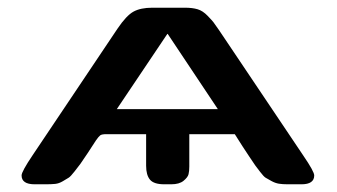

<svg xmlns="http://www.w3.org/2000/svg" viewBox="-20 -478 873 498"><path d="M36 -23Q36 -33 65 -76L285 -404Q308 -438 326.5 -448Q345 -458 375 -458H460Q479 -458 492.5 -454Q506 -450 518.5 -437Q531 -424 533.5 -420.5Q536 -417 548 -400L767 -74Q795 -33 795 -23Q795 0 762 0H726Q713 0 703.5 -1.5Q694 -3 684 -8.5Q674 -14 669 -17Q664 -20 654.5 -32.5Q645 -45 642 -49Q639 -53 626.5 -72Q614 -91 610 -97L589 -130H471V-46Q471 -34 469 -26Q467 -18 456 -9Q445 0 424 0H406Q379 0 369 -12Q359 -24 359 -48V-97V-130H256Q244 -130 240 -127Q236 -124 229 -114Q222 -103 207.5 -81Q193 -59 188.5 -53Q184 -47 173.5 -33.5Q163 -20 158 -17Q153 -14 143 -8Q133 -2 123 -1Q113 0 99 0H70Q36 0 36 -23ZM283 -195H545L415 -390H414Z"/></svg>

Font: CMU Sans Serif
Style: Bold
Weight: 700
Version: Version 0.7.0